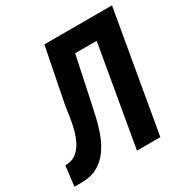

<svg xmlns="http://www.w3.org/2000/svg" viewBox="-184 -849 958 987"><g transform="rotate(-30 295.5 -355.5)"><path d="M511.2 -710.9 490.2 -592.3H206.5L227.5 -710.9ZM611.8 -710.9 488.3 0H349.6L473.1 -710.9ZM210.4 -710.9H349.6L273.9 -352.1Q264.6 -307.1 253.4 -257.8Q242.2 -208.5 225.1 -162.4Q208 -116.2 180.7 -78.9Q153.3 -41.5 112.8 -20.3Q72.3 1 14.2 0H-21.5L-7.3 -118.2L7.3 -119.1Q42.5 -123 65.7 -144.5Q88.9 -166 103.5 -198.7Q118.2 -231.4 126.5 -267.8Q134.8 -304.2 139.4 -339.1Q144 -374 148.9 -399.9Z"/></g></svg>

Font: Roboto Condensed
Style: Bold Italic
Weight: 700
Italic angle: -12°
Designer: Christian Robertson
Foundry: Google
Version: Version 3.0